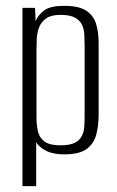

<svg xmlns="http://www.w3.org/2000/svg" viewBox="-20 -522 402 658"><path d="M57 116V-495H100L102 -450Q112 -472 132.5 -487Q153 -502 200 -502Q251 -502 276 -485Q301 -468 309.5 -439.5Q318 -411 318 -375V-130Q318 -92 310 -61Q302 -30 277 -11.5Q252 7 200 7Q162 7 138.5 -5Q115 -17 104 -34V116ZM187 -24Q219 -24 236 -32.5Q253 -41 260.5 -56Q268 -71 269 -89.5Q270 -108 270 -128V-366Q270 -385 269 -404Q268 -423 260.5 -438Q253 -453 236 -462Q219 -471 187 -471Q156 -471 139 -459.5Q122 -448 114.5 -429.5Q107 -411 106 -389Q105 -367 105 -348V-121Q105 -94 110 -72Q115 -50 132.5 -37Q150 -24 187 -24Z"/></svg>

Font: Alumni Sans Thin Light
Style: Regular
Weight: 300
Version: Version 1.018